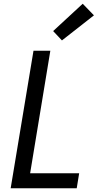

<svg xmlns="http://www.w3.org/2000/svg" viewBox="-20 -1006 540 1026"><path d="M37 0 159 -735H249L141 -80H403L390 0ZM311 -790 264 -840 422 -986 482 -924Z"/></svg>

Font: Iosevka Curly Medium Oblique
Style: Regular
Weight: 500
Italic angle: -9°
Monospace: yes
Designer: Belleve Invis
Foundry: Belleve Invis
Version: Version 11.1.0; ttfautohint (v1.8.3)